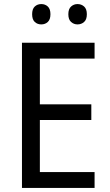

<svg xmlns="http://www.w3.org/2000/svg" viewBox="-20 -924 540 944"><path d="M445 0H88V-714H445V-636H176V-411H429V-334H176V-78H445ZM138 -854Q138 -880 151 -892Q164 -904 183 -904Q202 -904 215 -892Q228 -880 228 -854Q228 -828 215 -816Q202 -804 183 -804Q164 -804 151 -816Q138 -828 138 -854ZM316 -854Q316 -880 329.5 -892Q343 -904 361 -904Q380 -904 393.5 -892Q407 -880 407 -854Q407 -828 393.5 -816Q380 -804 361 -804Q343 -804 329.5 -816Q316 -828 316 -854Z"/></svg>

Font: Noto Sans Myanmar SemiCondensed
Style: Regular
Weight: 400
Width: 4
Designer: Monotype Design Team
Foundry: Monotype Imaging Inc.
Version: Version 2.107; ttfautohint (v1.8.4.7-5d5b)